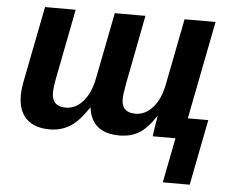

<svg xmlns="http://www.w3.org/2000/svg" viewBox="-52 -589 1038 850"><g transform="rotate(5 467.5 -164.0)"><path d="M639.2 0Q639.2 -3.9 641.6 -20.5Q644 -37.1 647.5 -57.1Q650.9 -77.1 652.8 -90.3H651.4Q613.8 -33.7 577.4 -12.2Q541 9.3 491.2 9.3Q367.7 9.3 353.5 -104Q312 -40.5 272.2 -15.6Q232.4 9.3 180.7 9.3Q113.3 9.3 77.4 -26.4Q41.5 -62 41.5 -129.4Q41.5 -160.6 51.8 -209.5L114.3 -528.3H250.5L190.9 -222.2Q182.1 -178.2 182.1 -151.9Q183.6 -92.8 243.7 -92.8Q288.1 -92.8 320.8 -130.4Q353.5 -168 366.2 -231.9L424.3 -528.3H560.5L500.5 -218.3Q492.2 -172.4 492.2 -151.9Q492.2 -92.8 553.7 -92.8Q596.7 -92.8 630.1 -129.6Q663.6 -166.5 676.8 -233.4L734.4 -528.3H872.1L795.4 -136.2L787.1 -92.8H877.9L820.8 199.2H701.2L740.2 0Z"/></g></svg>

Font: Arimo
Style: Bold Italic
Weight: 700
Italic angle: -12°
Designer: Steve Matteson
Foundry: Monotype Imaging Inc.
Version: Version 1.33